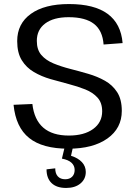

<svg xmlns="http://www.w3.org/2000/svg" viewBox="-20 -728 673 949"><path d="M318 7Q190 7 124 -46Q58 -99 47 -210L140 -214Q149 -136 194 -97Q239 -58 320 -58Q396 -58 440.5 -90.5Q485 -123 485 -178Q485 -220 462 -245.5Q439 -271 401.5 -286Q364 -301 319.5 -312.5Q275 -324 230 -337Q185 -350 147.5 -372Q110 -394 87.5 -430.5Q65 -467 65 -525Q65 -611 132.5 -659.5Q200 -708 321 -708Q446 -708 512 -659.5Q578 -611 586 -515L492 -508Q487 -577 444.5 -610Q402 -643 319 -643Q245 -643 203.5 -612Q162 -581 162 -526Q162 -482 184.5 -456Q207 -430 244.5 -414.5Q282 -399 327 -387.5Q372 -376 416.5 -363Q461 -350 498.5 -329Q536 -308 559 -272.5Q582 -237 582 -180Q582 -94 511 -43.5Q440 7 318 7ZM307 201Q260 201 235 177Q210 153 210 109L253 104Q253 130 266 144Q279 158 302 158Q324 158 336.5 145.5Q349 133 349 112Q349 91 333.5 76.5Q318 62 286 56L299 2H340L331 42Q366 53 385 73.5Q404 94 404 122Q404 157 377.5 179Q351 201 307 201Z"/></svg>

Font: Pathway Extreme 72pt Medium
Style: Regular
Weight: 500
Designer: Eduardo Rodriguez Tunni
Foundry: Eduardo Rodriguez Tunni
Version: Version 1.001;gftools[0.9.26]